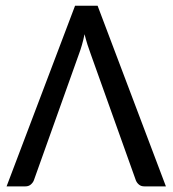

<svg xmlns="http://www.w3.org/2000/svg" viewBox="-20 -662 613 682"><path d="M3.4 0ZM569.3 0H492.7Q481.4 0 474.1 -5.9Q466.8 -11.7 462.9 -20.5L302.2 -470.2Q296.4 -485.4 290.8 -503.2Q285.2 -521 280.3 -540.5Q276.4 -521 271.2 -502.9Q266.1 -484.9 260.3 -469.7L100.1 -21Q96.7 -12.7 89.1 -6.3Q81.5 0 70.3 0H3.4L246.6 -641.6H326.7Z"/></svg>

Font: Carlito
Style: Regular
Weight: 400
Designer: Lukasz Dziedzic
Foundry: tyPoland Lukasz Dziedzic
Version: Version 1.104